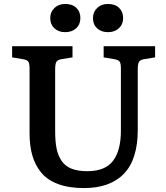

<svg xmlns="http://www.w3.org/2000/svg" viewBox="-20 -933 838 967"><path d="M308.1 -771Q274.9 -771 253.9 -790.5Q232.9 -810.1 232.9 -841.8Q232.9 -872.6 254.2 -892.8Q275.4 -913.1 308.1 -913.1Q344.2 -913.1 364.5 -893.6Q384.8 -874 384.8 -841.8Q384.8 -810.1 363.5 -790.5Q342.3 -771 308.1 -771ZM448.2 -841.8Q448.2 -872.6 469.2 -892.8Q490.2 -913.1 523.9 -913.1Q559.1 -913.1 579.6 -893.6Q600.1 -874 600.1 -841.8Q600.1 -810.5 578.9 -790.8Q557.6 -771 523.9 -771Q490.2 -771 469.2 -790.3Q448.2 -809.6 448.2 -841.8ZM402.8 14.2Q327.1 14.2 272.9 -5.9Q218.8 -25.9 187.7 -63.7Q156.7 -101.6 142.8 -150.1Q128.9 -198.7 128.9 -262.2V-587.9Q128.9 -612.8 123 -622.1Q117.2 -631.3 96.2 -634.8L41 -644V-700.2H345.2V-644L288.1 -634.8Q268.6 -631.3 263.2 -620.1Q257.8 -608.9 257.8 -584V-272.9Q257.8 -220.7 264.9 -185.3Q272 -149.9 290 -123Q308.1 -96.2 340.1 -83.5Q372.1 -70.8 419.9 -70.8Q509.8 -70.8 549.3 -123Q588.9 -175.3 588.9 -274.9V-587.9Q588.9 -612.8 583 -622.1Q577.1 -631.3 556.2 -634.8L502 -644V-700.2H761.2V-644L705.1 -634.8Q685.1 -631.3 679.4 -620.4Q673.8 -609.4 673.8 -584V-278.8Q673.8 -130.4 604.2 -58.1Q534.7 14.2 402.8 14.2Z"/></svg>

Font: Literata Book SemiBold
Style: Regular
Weight: 600
Designer: Latin by Veronika Burian and Jose Scaglione. Greek by Irene Vlachou. Cyrillic by Vera Evstafieva
Foundry: TypeTogether
Version: Version 2.003;PS 002.003;hotconv 1.0.88;makeotf.lib2.5.64775